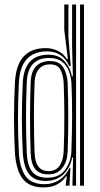

<svg xmlns="http://www.w3.org/2000/svg" viewBox="-20 -820 442 848"><path d="M351 0H333.5V-800H351ZM316 0H299.8L302.8 -124.2L298.8 -124.5Q290.2 -78.5 259.8 -49.6Q229.2 -20.8 181 -20.8Q133.2 -20.8 109.1 -50.2Q85 -79.8 80.8 -144Q76.8 -218 76.6 -295.1Q76.5 -372.2 80.8 -457.2Q87.8 -578.5 194.5 -578.5Q238 -578.5 264.1 -550.8Q290.2 -523 297.5 -483H301.8L298.5 -612V-800H316ZM172.8 7.8Q111.2 7.8 81.4 -29Q51.5 -65.8 46 -144Q37.8 -291.2 46 -457.5Q50.8 -534.8 85 -571.1Q119.2 -607.5 181.5 -607.5Q211.2 -607.5 235.9 -595.2Q260.5 -583 275.5 -559.2H279.8L263.8 -687.8V-800H282.2V-657.8L292.5 -528.5H286Q257.2 -593 187.8 -593Q71.5 -593 63.5 -457.8Q59.5 -377.5 59.4 -301Q59.2 -224.5 63.5 -144.5Q67.8 -75.2 93.9 -40.9Q120 -6.5 176.5 -6.5Q215 -6.5 243.9 -26.6Q272.8 -46.8 287 -78.8H291L286.8 0H270.5V-7.2L275.2 -41H271.8Q238 7.8 172.8 7.8ZM189.2 -35Q241.5 -35 267.2 -69.9Q293 -104.8 295.2 -149.8Q298.2 -229.8 298.5 -306.1Q298.8 -382.5 295.5 -452.8Q293.8 -481.5 283.8 -506.9Q273.8 -532.2 252.9 -548.1Q232 -564 197.2 -564Q103 -564 98.2 -457.2Q94.8 -373.2 94.9 -301Q95 -228.8 98.2 -144.2Q100.5 -89.5 121.6 -62.2Q142.8 -35 189.2 -35ZM193.5 -50Q154.5 -50 135.9 -73.1Q117.2 -96.2 115.5 -144.2Q112.5 -225.5 112.6 -302.8Q112.8 -380 115.5 -457Q117.2 -504.5 139.5 -527.4Q161.8 -550.2 199.8 -550.2Q243.5 -550.2 260.2 -520.9Q277 -491.5 278.8 -453.2Q281.5 -380.2 281.6 -304.8Q281.8 -229.2 278.8 -150Q276.8 -106 255.2 -78Q233.8 -50 193.5 -50ZM193.8 -64.2Q227.5 -64.2 243.5 -88.8Q259.5 -113.2 261.2 -150Q264.2 -225.5 264.2 -303.1Q264.2 -380.8 261.2 -453.2Q259.8 -486.8 247.4 -511.2Q235 -535.8 200 -535.8Q170.2 -535.8 152.4 -515.6Q134.5 -495.5 132.8 -457.2Q129.8 -378.8 129.8 -303.5Q129.8 -228.2 132.8 -144.2Q136 -64.2 193.8 -64.2Z"/></svg>

Font: Big Shoulders Inline Display SemiBold
Style: Regular
Weight: 600
Designer: Patric King
Foundry: XO Type Co
Version: Version 1.000